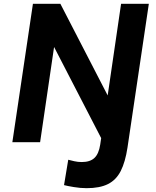

<svg xmlns="http://www.w3.org/2000/svg" viewBox="-20 -743 813 1003"><path d="M432.5 240Q400 240 365.5 234.2Q331 228.5 314.5 224L336.5 91.5Q349.5 95 368 99.2Q386.5 103.5 407 103.5Q450.5 103.5 473.2 82.2Q496 61 503.5 12.5L508.5 -21.5L262.5 -497.5L189.5 0H44.5L152 -723H295.5L542.5 -244.5L612.5 -723H757.5L646 28Q634.5 103.5 610.8 150.2Q587 197 544.2 218.5Q501.5 240 432.5 240Z"/></svg>

Font: Public Sans Thin
Style: Bold Italic
Weight: 700
Italic angle: -8°
Version: Version 2.001